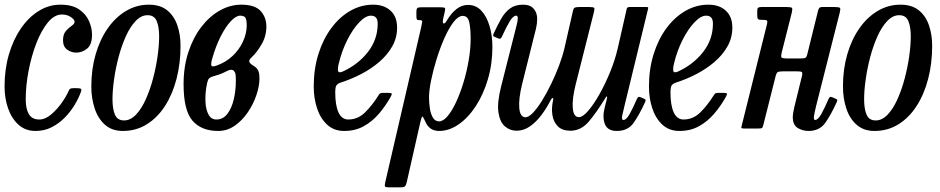

<svg xmlns="http://www.w3.org/2000/svg" viewBox="-22 -550 4021 821"><path d="M371.5 -402Q371.5 -358.5 350.2 -341.8Q329 -325 303.5 -325Q283 -325 265.2 -337.8Q247.5 -350.5 247.5 -378Q247.5 -403.5 259.8 -417.5Q272 -431.5 284.5 -439.8Q297 -448 297 -457Q297 -466 281 -477Q265 -488 243 -488Q210.5 -488 182.5 -453.8Q154.5 -419.5 133.2 -364.5Q112 -309.5 100 -246.2Q88 -183 88 -125Q88 -84.5 101.5 -61.8Q115 -39 146 -39Q171.5 -39 197 -60.8Q222.5 -82.5 242.8 -111.5Q263 -140.5 271.5 -161.5Q274.5 -168.5 278.8 -170.8Q283 -173 294 -173H304.5Q319.5 -173 323.8 -170.2Q328 -167.5 324 -157Q315 -131.5 297.8 -102.5Q280.5 -73.5 255.8 -48Q231 -22.5 199.5 -6.2Q168 10 130 10Q86.5 10 57 -16.8Q27.5 -43.5 12.5 -86.8Q-2.5 -130 -2.5 -180Q-2.5 -254 16.2 -317.8Q35 -381.5 67.8 -429Q100.5 -476.5 143.8 -503.2Q187 -530 236 -530Q286.5 -530 316 -510Q345.5 -490 358.5 -460.2Q371.5 -430.5 371.5 -402Z M368.5 -180Q368.5 -254 387 -317.8Q405.5 -381.5 438.8 -429Q472 -476.5 517 -503.2Q562 -530 614.5 -530Q663 -530 692.8 -506Q722.5 -482 736.2 -442Q750 -402 750 -354Q750 -279.5 733 -213.5Q716 -147.5 683.8 -97.2Q651.5 -47 605.8 -18.5Q560 10 503 10Q457 10 427 -16.5Q397 -43 382.8 -86.5Q368.5 -130 368.5 -180ZM459 -125Q459 -84.5 469.5 -59.8Q480 -35 508.5 -35Q536 -35 559.5 -59.8Q583 -84.5 601.2 -125Q619.5 -165.5 632.2 -213.5Q645 -261.5 651.8 -309.2Q658.5 -357 658.5 -395Q658.5 -435.5 648 -460.2Q637.5 -485 609 -485Q581.5 -485 558 -460.2Q534.5 -435.5 516.2 -395Q498 -354.5 485.2 -306.5Q472.5 -258.5 465.8 -210.8Q459 -163 459 -125Z M763 -190Q763 -265 783.5 -327.2Q804 -389.5 839 -435Q874 -480.5 918.2 -505.2Q962.5 -530 1009.5 -530Q1068 -530 1092.5 -503Q1117 -476 1117 -437Q1117 -395 1096.2 -359.8Q1075.5 -324.5 1054 -305Q1042.5 -294.5 1043.8 -286.8Q1045 -279 1063 -268Q1078.5 -258.5 1083 -246.2Q1087.5 -234 1087.5 -215Q1087.5 -182.5 1074.5 -143.8Q1061.5 -105 1037.8 -70Q1014 -35 981.8 -12.5Q949.5 10 911 10Q839.5 10 801.2 -33.8Q763 -77.5 763 -190ZM902.5 -269Q943 -283 972.2 -310.5Q1001.5 -338 1017.2 -372.8Q1033 -407.5 1033 -442Q1033 -466 1027.2 -474.5Q1021.5 -483 1005 -483Q987 -483 964.8 -459.2Q942.5 -435.5 921.5 -394Q900.5 -352.5 885 -298Q879.5 -278 881.8 -270.2Q884 -262.5 902.5 -269ZM944 -244Q928.5 -236 916 -231.8Q903.5 -227.5 889 -223.5Q872 -218.5 867.8 -208.5Q863.5 -198.5 860 -175Q855 -143 856.8 -111.8Q858.5 -80.5 869.8 -59.8Q881 -39 903.5 -39Q932 -39 950.5 -63.5Q969 -88 977.8 -126Q986.5 -164 986.5 -205Q986.5 -227.5 984.8 -234.5Q983 -241.5 978 -247Q974 -251.5 966.5 -251.8Q959 -252 944 -244Z M1319.5 -180Q1319.5 -255 1339.5 -318.8Q1359.5 -382.5 1394.8 -430Q1430 -477.5 1476 -503.8Q1522 -530 1573.5 -530Q1620.5 -530 1648.2 -504.2Q1676 -478.5 1676 -432Q1676 -388 1655 -351.2Q1634 -314.5 1599.5 -285Q1565 -255.5 1523.2 -233.8Q1481.5 -212 1439.5 -198.5Q1423.5 -193.5 1417.5 -186.2Q1411.5 -179 1411.5 -155Q1411.5 -99.5 1425.5 -69.2Q1439.5 -39 1467 -39Q1508.5 -39 1539.5 -69.8Q1570.5 -100.5 1597.5 -144Q1601.5 -150.5 1605.8 -151.8Q1610 -153 1621 -153H1635.5Q1650 -153 1652.5 -150.2Q1655 -147.5 1648.5 -136Q1627 -97.5 1598.8 -64.2Q1570.5 -31 1533.8 -10.5Q1497 10 1450 10Q1406 10 1377 -16.8Q1348 -43.5 1333.8 -86.8Q1319.5 -130 1319.5 -180ZM1443.5 -244Q1509 -274 1550.8 -327.2Q1592.5 -380.5 1593 -447Q1594 -483 1564 -483Q1541 -483 1513.8 -454.2Q1486.5 -425.5 1463 -379Q1439.5 -332.5 1426.5 -278Q1421.5 -258 1423.5 -247.2Q1425.5 -236.5 1443.5 -244Z M1781.5 -519H1859.5Q1878 -519 1880.5 -515.5Q1883 -512 1879 -496L1874 -474.5Q1869 -453.5 1874.2 -450Q1879.5 -446.5 1889.5 -463.5Q1907 -493 1929.5 -511Q1952 -529 1979.5 -529Q2013 -529 2036 -504.5Q2059 -480 2071.2 -439.2Q2083.5 -398.5 2083.5 -349Q2083.5 -276 2064.2 -211Q2045 -146 2012.5 -96.2Q1980 -46.5 1939.2 -18.2Q1898.5 10 1855.5 10Q1814.5 10 1797.5 -28.5Q1787.5 -51 1784.2 -51.8Q1781 -52.5 1775 -26L1717.5 228Q1715 239.5 1711 245.2Q1707 251 1692 251H1639.5Q1626 251 1624.2 247Q1622.5 243 1624.5 233L1780 -438Q1783 -451.5 1783.5 -457.8Q1784 -464 1772.5 -464H1769.5Q1761.5 -464 1760 -468.2Q1758.5 -472.5 1758.5 -484V-498.5Q1758.5 -513 1763.2 -516Q1768 -519 1781.5 -519ZM1812.5 -134Q1812.5 -109.5 1816.2 -85.8Q1820 -62 1829.5 -46.5Q1839 -31 1855.5 -31Q1873 -31 1892 -53.5Q1911 -76 1928.5 -113.8Q1946 -151.5 1960 -197.8Q1974 -244 1982.2 -292.5Q1990.5 -341 1990.5 -384Q1990.5 -428.5 1984.5 -455.2Q1978.5 -482 1957 -482Q1937.5 -482 1917.2 -455.5Q1897 -429 1878.2 -386.8Q1859.5 -344.5 1844.8 -296.8Q1830 -249 1821.2 -205.5Q1812.5 -162 1812.5 -134Z M2088.5 -405.5Q2105.5 -443 2121.8 -471Q2138 -499 2159.8 -514.5Q2181.5 -530 2215 -530Q2245 -530 2260 -512.8Q2275 -495.5 2275 -469Q2275 -449.5 2270 -428L2210.5 -190Q2195 -126.5 2198.5 -87.5Q2202 -48.5 2225 -48.5Q2238.5 -48.5 2257 -67.8Q2275.5 -87 2295.5 -119.2Q2315.5 -151.5 2334.5 -190.5Q2353.5 -229.5 2368.5 -269.5Q2383.5 -309.5 2391.5 -343.5L2428 -503.5Q2430.5 -515 2436 -517.5Q2441.5 -520 2456 -520H2497Q2515.5 -520 2518.5 -516.5Q2521.5 -513 2517.5 -497.5L2439.5 -188.5Q2424 -126.5 2427.2 -87.8Q2430.5 -49 2453.5 -49Q2469.5 -49 2492.8 -75.8Q2516 -102.5 2540.8 -146.2Q2565.5 -190 2586.8 -241.8Q2608 -293.5 2619.5 -343.5L2658 -512.5Q2660 -520 2670 -520H2740.5Q2748 -520 2749.2 -518.8Q2750.5 -517.5 2749 -511.5L2648 -96Q2643.5 -78 2639 -57.5Q2634.5 -37 2644 -37Q2656 -37 2670.2 -62.2Q2684.5 -87.5 2701.5 -127Q2704.5 -133 2707.5 -135Q2710.5 -137 2717.5 -134L2730.5 -128.5Q2737 -126 2738.2 -123.5Q2739.5 -121 2737 -114.5Q2711.5 -58.5 2687 -24.2Q2662.5 10 2615.5 10Q2576 10 2564.5 -19.5Q2553 -49 2564 -91.5L2572.5 -125Q2575.5 -136.5 2573.2 -137.5Q2571 -138.5 2567 -131.5Q2529.5 -70 2496 -30.5Q2462.5 9 2417 9Q2382 9 2363.2 -10Q2344.5 -29 2340 -58.8Q2335.5 -88.5 2343 -121.5Q2345.5 -130.5 2341.5 -130.8Q2337.5 -131 2333 -122.5Q2316 -88.5 2293.5 -58.5Q2271 -28.5 2244.2 -9.8Q2217.5 9 2187 9Q2159.5 9 2137.8 -9Q2116 -27 2109.5 -68.2Q2103 -109.5 2120.5 -179L2182.5 -424Q2184 -430.5 2188 -445.8Q2192 -461 2192 -472Q2192 -483 2185.5 -483Q2172 -483 2157 -457.8Q2142 -432.5 2124 -393Q2121 -387 2118 -385Q2115 -383 2108 -386L2095 -391.5Q2088.5 -394 2087.2 -396.5Q2086 -399 2088.5 -405.5Z M2753 -180Q2753 -255 2773 -318.8Q2793 -382.5 2828.2 -430Q2863.5 -477.5 2909.5 -503.8Q2955.5 -530 3007 -530Q3054 -530 3081.8 -504.2Q3109.5 -478.5 3109.5 -432Q3109.5 -388 3088.5 -351.2Q3067.5 -314.5 3033 -285Q2998.5 -255.5 2956.8 -233.8Q2915 -212 2873 -198.5Q2857 -193.5 2851 -186.2Q2845 -179 2845 -155Q2845 -99.5 2859 -69.2Q2873 -39 2900.5 -39Q2942 -39 2973 -69.8Q3004 -100.5 3031 -144Q3035 -150.5 3039.2 -151.8Q3043.5 -153 3054.5 -153H3069Q3083.5 -153 3086 -150.2Q3088.5 -147.5 3082 -136Q3060.5 -97.5 3032.2 -64.2Q3004 -31 2967.2 -10.5Q2930.5 10 2883.5 10Q2839.5 10 2810.5 -16.8Q2781.5 -43.5 2767.2 -86.8Q2753 -130 2753 -180ZM2877 -244Q2942.5 -274 2984.2 -327.2Q3026 -380.5 3026.5 -447Q3027.5 -483 2997.5 -483Q2974.5 -483 2947.2 -454.2Q2920 -425.5 2896.5 -379Q2873 -332.5 2860 -278Q2855 -258 2857 -247.2Q2859 -236.5 2877 -244Z M3568.5 -495 3467.5 -96Q3465.5 -89 3461.8 -70.8Q3458 -52.5 3458 -48.5Q3458 -37 3463.5 -37Q3475.5 -37 3489.8 -62.2Q3504 -87.5 3521 -127Q3524 -133 3527 -135Q3530 -137 3537 -134L3550 -128.5Q3556.5 -126 3557.8 -123.5Q3559 -121 3556.5 -114.5Q3531 -58.5 3506.5 -24.2Q3482 10 3435 10Q3411 10 3389.5 -2.5Q3368 -15 3368 -49.5Q3368 -57 3370 -69.5Q3372 -82 3374.5 -92L3407 -224Q3410.5 -239 3406.5 -242Q3402.5 -245 3383.5 -245H3330.5Q3312.5 -245 3305.8 -242.8Q3299 -240.5 3295 -226L3242 -15.5Q3239.5 -5.5 3236.8 -3Q3234 -0.5 3221 -0.5H3161Q3146.5 -0.5 3147.8 -5.2Q3149 -10 3151.5 -20.5L3258 -448Q3260.5 -459 3257.5 -462Q3254.5 -465 3242 -465H3236Q3223.5 -465 3219.8 -468.2Q3216 -471.5 3216 -484V-504Q3216 -514.5 3220.2 -517.2Q3224.5 -520 3234 -520H3342Q3361.5 -520 3364.5 -516Q3367.5 -512 3363.5 -495L3321 -327Q3316.5 -309.5 3319.5 -304.8Q3322.5 -300 3345.5 -300H3400.5Q3416.5 -300 3421.8 -302.8Q3427 -305.5 3430 -318L3476 -504Q3477.5 -511 3481 -515.5Q3484.5 -520 3494 -520H3547Q3566.5 -520 3569.8 -516Q3573 -512 3568.5 -495Z M3582.5 -180Q3582.5 -254 3601 -317.8Q3619.5 -381.5 3652.8 -429Q3686 -476.5 3731 -503.2Q3776 -530 3828.5 -530Q3877 -530 3906.8 -506Q3936.5 -482 3950.2 -442Q3964 -402 3964 -354Q3964 -279.5 3947 -213.5Q3930 -147.5 3897.8 -97.2Q3865.5 -47 3819.8 -18.5Q3774 10 3717 10Q3671 10 3641 -16.5Q3611 -43 3596.8 -86.5Q3582.5 -130 3582.5 -180ZM3673 -125Q3673 -84.5 3683.5 -59.8Q3694 -35 3722.5 -35Q3750 -35 3773.5 -59.8Q3797 -84.5 3815.2 -125Q3833.5 -165.5 3846.2 -213.5Q3859 -261.5 3865.8 -309.2Q3872.5 -357 3872.5 -395Q3872.5 -435.5 3862 -460.2Q3851.5 -485 3823 -485Q3795.5 -485 3772 -460.2Q3748.5 -435.5 3730.2 -395Q3712 -354.5 3699.2 -306.5Q3686.5 -258.5 3679.8 -210.8Q3673 -163 3673 -125Z"/></svg>

Font: Besley* Condensed
Style: Italic
Weight: 400
Width: 3
Italic angle: -13°
Designer: Owen Earl
Foundry: indestructible type*
Version: Version 3.000; ttfautohint (v1.8.3)